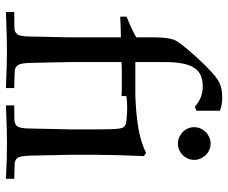

<svg xmlns="http://www.w3.org/2000/svg" viewBox="-81 -686 767 645"><g transform="rotate(90 302.5 -363.5)"><path d="M36.1 -383.8V-405.3Q39.6 -406.7 48.6 -410.4Q57.6 -414.1 68.4 -418.9Q79.1 -423.8 89.4 -429Q99.6 -434.1 105.5 -438V-497.6Q105.5 -543 113.8 -564.9Q117.7 -575.2 131.8 -593Q146 -610.8 168.9 -636.7Q197.8 -668.5 218.3 -687.3Q238.8 -706.1 250.5 -712.9Q272.9 -726.6 307.1 -726.6Q333 -726.6 352.1 -718.8V-639.6L337.9 -634.8Q308.6 -661.1 271 -661.1Q250 -661.1 234.4 -654.8Q218.8 -648.4 208.5 -633.3Q198.2 -618.2 193.4 -593.3Q188.5 -568.4 188.5 -531.7V-434.6H245.1Q267.6 -434.6 286.1 -434.6Q304.7 -434.6 319.3 -435.5Q342.8 -436.5 366.2 -439Q389.6 -441.4 413.6 -445.3Q437.5 -449.7 457.3 -456.1Q477.1 -462.4 493.7 -470.7L504.4 -462.9Q500 -358.9 500 -303.7V-214.8L501.5 -147Q501.5 -143.6 501.7 -132.6Q502 -121.6 502.2 -109.4Q502.4 -97.2 502.7 -87.6Q502.9 -78.1 502.9 -77.6Q503.9 -55.7 507.6 -44.4Q511.2 -33.2 526.4 -29.3Q530.3 -28.8 580.6 -27.8V0Q543.5 -2 513.9 -2.7Q484.4 -3.4 461.9 -3.4Q442.4 -3.4 410.4 -2.7Q378.4 -2 334 0V-27.8L380.4 -28.3Q400.4 -29.3 405.8 -40.5Q411.1 -51.8 411.6 -74.7Q412.1 -81.1 414.6 -214.8V-300.8Q414.6 -331.5 414.1 -350.1Q413.6 -368.7 412.1 -379.2Q410.6 -389.6 408 -394Q405.3 -398.4 400.4 -400.9Q396.5 -403.3 380.1 -405.3Q363.8 -407.2 339.4 -407.2Q329.6 -407.2 320.8 -406.5Q312 -405.8 303.2 -404.8L302.2 -388.2Q288.1 -389.2 273.7 -389.2Q259.3 -389.2 245.1 -389.2Q231 -389.2 216.8 -389.2Q202.6 -389.2 188.5 -388.2V-214.8Q188.5 -209 189.9 -147.5L191.4 -78.6Q191.9 -64.9 193.4 -56.2Q194.8 -47.4 198 -41.7Q201.2 -36.1 205.6 -33.4Q210 -30.8 216.3 -29.8Q218.8 -29.3 233.4 -28.8Q248 -28.3 275.9 -27.8V0Q227.1 -2 195.8 -2.7Q164.6 -3.4 150.4 -3.4Q136.7 -3.4 104.5 -2.7Q72.3 -2 20.5 0V-27.8L69.8 -28.3Q80.6 -28.3 86.7 -31.2Q92.8 -34.2 96.2 -39.8Q99.6 -45.4 100.8 -54Q102.1 -62.5 102.5 -73.2Q102.5 -80.1 105.5 -214.8V-386.2Q84.5 -385.7 67.4 -385.3Q50.3 -384.8 36.1 -383.8ZM462.4 -687.5Q473.6 -687.5 483.6 -683.1Q493.7 -678.7 501 -671.1Q508.3 -663.6 512.7 -653.6Q517.1 -643.6 517.1 -632.3Q517.1 -621.1 512.7 -611.1Q508.3 -601.1 501 -593.8Q493.7 -586.4 483.6 -582Q473.6 -577.6 462.4 -577.6Q451.2 -577.6 441.2 -582Q431.2 -586.4 423.6 -593.8Q416 -601.1 411.6 -611.1Q407.2 -621.1 407.2 -632.3Q407.2 -643.6 411.6 -653.6Q416 -663.6 423.6 -671.1Q431.2 -678.7 441.2 -683.1Q451.2 -687.5 462.4 -687.5Z"/></g></svg>

Font: XB Kayhan
Style: Regular
Weight: 400
Designer: Behnam
Foundry: Irmug
Version: Version 7.300 2009